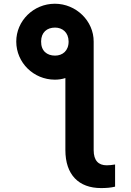

<svg xmlns="http://www.w3.org/2000/svg" viewBox="-20 -780 692 1012"><path d="M65.7 -560.4C66.1 -449.6 157 -360.1 269.2 -360.1C288.7 -360.1 307.2 -362.9 324.6 -368.6V11C324.6 140.6 394.5 211.3 512.8 211.3C538.7 211.3 564.3 209.5 586.6 203.8V87C569.6 89.8 555.8 91.3 542.6 91.3C498.6 91.3 473.7 66.1 473.7 11V-560.4C474.4 -669.7 381 -760.3 269.2 -760.3C156.2 -760.3 65.3 -669.7 65.7 -560.4ZM196.7 -561.8C197.1 -609.4 227.3 -634.6 270.2 -634.6C308.2 -634.6 340.9 -610.1 341.6 -561.8C342 -511.7 309.3 -486.9 270.2 -486.9C227.3 -486.9 196 -511.7 196.7 -561.8Z"/></svg>

Font: Margiela Sans
Style: Bold
Weight: 700
Designer: Stefan Endress, Andreas Faust
Version: Version 1.100;FEAKit 1.0